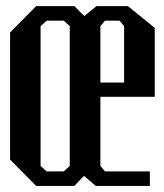

<svg xmlns="http://www.w3.org/2000/svg" viewBox="-20 -613 540 633"><path d="M490.2 -521V-293.9H311V-65.9L326.2 -47.9H474.1V0H295.9L256.8 -33.2L225.1 0H99.1L13.2 -86.9V-505.9L99.1 -592.8H225.1L257.8 -560.1L297.9 -592.8H401.9ZM210 -526.9 189.9 -544.9H133.8L113.8 -526.9V-65.9L133.8 -47.9H189.9L210 -65.9ZM389.2 -340.8V-526.9L374 -544.9H326.2L311 -526.9V-340.8Z"/></svg>

Font: Steps Mono
Style: Regular
Weight: 400
Width: 3
Version: Version 1.000;PS 001.000;hotconv 1.0.70;makeotf.lib2.5.58329